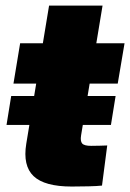

<svg xmlns="http://www.w3.org/2000/svg" viewBox="-20 -681 476 703"><path d="M403.3 -329.6 386.2 -223.6H3.9L21 -329.6ZM436 -522.5 411.1 -375H29.3L53.7 -522.5ZM159.7 -660.6H355.5L276.9 -185.5Q273.4 -164.1 281 -155.5Q288.6 -147 313.5 -147Q325.7 -147 345.2 -147.5Q364.7 -147.9 372.6 -148.4L353.5 -1.5Q335.4 0.5 304.9 1.2Q274.4 2 242.7 2Q143.1 2 103 -36.1Q63 -74.2 76.2 -154.8Z"/></svg>

Font: Inter 28pt Black
Style: Italic
Weight: 900
Italic angle: -9.3988°
Designer: Rasmus Andersson
Foundry: rsms
Version: Version 4.001;git-66647c0bb